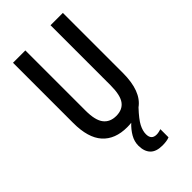

<svg xmlns="http://www.w3.org/2000/svg" viewBox="-283 -793 1100 1100"><g transform="rotate(-45 267.0 -243.5)"><path d="M314 114Q314 159 356 159Q366 159 376.5 156.5Q387 154 393 152V218Q381 223 366 225Q351 227 336 227Q285 227 261 201.5Q237 176 237 130Q237 96 255 65Q273 34 301 8Q285 10 267 10Q169 10 117 -48Q65 -106 65 -226V-714H165V-226Q165 -148 191.5 -114Q218 -80 268 -80Q319 -80 344 -114Q369 -148 369 -227V-714H469V-227Q469 -80 393 -25Q346 25 330 56Q314 87 314 114Z"/></g></svg>

Font: Noto Sans Khmer UI ExtraCondensed Medium
Style: Regular
Weight: 500
Width: 2
Designer: Danh Hong and the Monotype Design Team
Foundry: Monotype Imaging Inc.
Version: Version 2.002; ttfautohint (v1.8.4.7-5d5b)